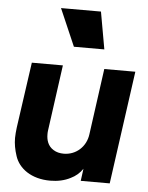

<svg xmlns="http://www.w3.org/2000/svg" viewBox="-57 -866 714 924"><g transform="rotate(5 300.0 -404.0)"><path d="M425 -640 393 -820H200L278 -640ZM220 12C256 12 289 5 318 -10C341 -21 360 -37 375 -59L367 0H507L583 -546H433L389 -227C381 -165 332 -123 274 -123C255 -123 238 -127 224 -136C196 -153 188 -182 188 -209C188 -215 188 -221 189 -227L233 -546H83L38 -229C36 -211 34 -194 34 -178C34 -150 39 -122 49 -92C68 -33 129 12 220 12Z"/></g></svg>

Font: Plus Jakarta Sans ExtraBold
Style: Italic
Weight: 800
Italic angle: -8°
Designer: Gumpita Rahayu
Foundry: Tokotype
Version: Version 2.071;gftools[0.9.30]